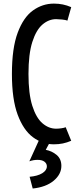

<svg xmlns="http://www.w3.org/2000/svg" viewBox="-20 -807 431 1086"><path d="M284.7 9.3Q220.7 9.3 166.7 -30.5Q112.8 -70.3 80.1 -157.7Q47.4 -245.1 47.4 -388.7Q47.4 -534.7 80.1 -622.1Q112.8 -709.5 166.7 -748Q220.7 -786.6 284.7 -786.6Q312 -786.6 335.4 -781.7Q358.9 -776.9 382.8 -766.6L361.3 -690.4Q352.1 -694.3 331.3 -696.5Q310.5 -698.7 297.4 -698.7Q255.9 -698.7 220.2 -668.2Q184.6 -637.7 162.8 -569.6Q141.1 -501.5 141.1 -388.7Q141.1 -276.4 162.8 -208.3Q184.6 -140.1 220.2 -109.6Q255.9 -79.1 297.4 -79.1Q310.5 -79.1 326.4 -81.3Q342.3 -83.5 351.6 -87.4L382.8 -10.7Q358.9 -0.5 335.4 4.4Q312 9.3 284.7 9.3ZM165 259.3 147.5 192.9Q192.4 189 218.8 172.9Q245.1 156.7 245.1 133.8Q245.1 118.2 231.7 107.7Q218.3 97.2 192.4 97.2Q168.5 97.2 146 105.5L203.6 -21L261.7 -2L238.8 40.5Q273.4 46.9 300.3 69.3Q327.1 91.8 327.1 131.3Q327.1 178.7 283.7 215.1Q240.2 251.5 165 259.3Z"/></svg>

Font: Voltaire
Style: Regular
Weight: 400
Designer: Yvonne Schüttler, Eben Sorkin, Emma Marichal
Foundry: Sorkin Type Co.
Version: Version 1.010; ttfautohint (v1.8.4.7-5d5b)